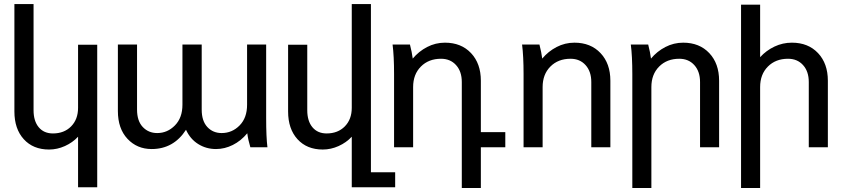

<svg xmlns="http://www.w3.org/2000/svg" viewBox="-20 -724 4143 944"><path d="M458 -503.9V196.8H363.8V-51.8Q336.9 -22.9 299.1 -5.9Q261.2 11.2 221.2 11.2Q143.1 11.2 96.9 -39.6Q50.8 -90.3 50.8 -175.8V-704.1H145V-182.1Q145 -128.9 170.4 -98.4Q195.8 -67.9 240.2 -67.9Q295.4 -67.9 329.6 -102.5Q363.8 -137.2 363.8 -193.8V-503.9Z M877 -209V-504.9H971.7V-185.1Q971.7 -129.4 999.3 -99.6Q1026.9 -69.8 1069.8 -69.8Q1121.1 -69.8 1158 -107.2Q1194.8 -144.5 1194.8 -209V-504.9H1288.6V-145Q1288.6 -49.3 1294.9 0H1210.9Q1199.7 -37.1 1195.8 -68.8Q1164.6 -31.2 1124.5 -11.2Q1084.5 8.8 1042 8.8Q993.7 8.8 954.3 -15.9Q915 -40.5 894.5 -85.9Q833.5 8.8 725.6 8.8Q653.8 8.8 606.7 -41.5Q559.6 -91.8 559.6 -178.2V-504.9H653.8V-185.1Q653.8 -129.4 681.9 -99.6Q710 -69.8 752.9 -69.8Q803.2 -69.8 840.1 -107.4Q877 -145 877 -209Z M1803.7 -704.1V123H1922.9V196.8H1709.5V-51.8Q1682.6 -22.9 1644.8 -5.9Q1606.9 11.2 1566.9 11.2Q1488.8 11.2 1442.6 -39.6Q1396.5 -90.3 1396.5 -175.8V-503.9H1490.7V-182.1Q1490.7 -128.9 1516.1 -98.4Q1541.5 -67.9 1585.9 -67.9Q1641.1 -67.9 1675.3 -102.5Q1709.5 -137.2 1709.5 -193.8V-704.1Z M1910.2 -504.9H1995.6Q2005.4 -466.8 2009.3 -436Q2039.1 -471.7 2080.1 -492.9Q2121.1 -514.2 2167.5 -514.2Q2247.6 -514.2 2295.9 -462.9Q2344.2 -411.6 2344.2 -327.1V-74.2H2464.4V0H2344.2V200.2H2250.5V-320.8Q2250.5 -372.6 2222.4 -403.8Q2194.3 -435.1 2148.4 -435.1Q2087.4 -435.1 2049.3 -396.7Q2011.2 -358.4 2011.2 -295.9V0H1917.5V-359.9Q1917.5 -447.8 1910.2 -504.9Z M2546.9 -504.9H2632.3Q2642.1 -466.8 2646 -436Q2675.8 -471.7 2716.8 -492.9Q2757.8 -514.2 2804.2 -514.2Q2884.3 -514.2 2932.6 -462.9Q2981 -411.6 2981 -327.1V0H2887.2V-320.8Q2887.2 -372.6 2859.1 -403.8Q2831.1 -435.1 2785.2 -435.1Q2724.1 -435.1 2686 -396.7Q2647.9 -358.4 2647.9 -295.9V0H2554.2V-359.9Q2554.2 -447.8 2546.9 -504.9Z M3081.5 -504.9H3167Q3176.8 -466.8 3180.7 -436Q3210.4 -471.7 3251.5 -492.9Q3292.5 -514.2 3338.9 -514.2Q3418.9 -514.2 3467.3 -462.9Q3515.6 -411.6 3515.6 -327.1V0H3421.9V-320.8Q3421.9 -372.6 3393.8 -403.8Q3365.7 -435.1 3319.8 -435.1Q3258.8 -435.1 3220.7 -396.7Q3182.6 -358.4 3182.6 -295.9V200.2H3088.9V-359.9Q3088.9 -447.8 3081.5 -504.9Z M3717.3 -701.2V-442.9Q3747.1 -475.6 3787.6 -494.9Q3828.1 -514.2 3873.5 -514.2Q3953.6 -514.2 4002 -462.9Q4050.3 -411.6 4050.3 -327.1V0H3956.5V-320.8Q3956.5 -372.6 3928.5 -403.8Q3900.4 -435.1 3854.5 -435.1Q3793.5 -435.1 3755.4 -396.7Q3717.3 -358.4 3717.3 -295.9V200.2H3623.5V-701.2Z"/></svg>

Font: LT Superior Med
Style: Regular
Weight: 500
Designer: Daniel Lyons
Foundry: LyonsType
Version: Version 1.000